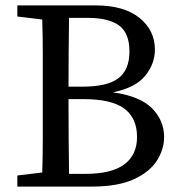

<svg xmlns="http://www.w3.org/2000/svg" viewBox="-20 -689 669 709"><path d="M288 -323H233Q233 -244 233.5 -177.5Q234 -111 235 -47H296Q392 -47 439 -82Q486 -117 486 -183Q486 -253 439 -288Q392 -323 288 -323ZM304 -623H235Q234 -559 233.5 -493.5Q233 -428 233 -369H285Q376 -369 417 -400Q458 -431 458 -499Q458 -567 419.5 -595Q381 -623 304 -623ZM44 -628V-669H334Q438 -669 495 -623Q552 -577 552 -506Q552 -453 516 -409Q480 -365 397 -348Q497 -334 541.5 -289Q586 -244 586 -183Q586 -138 559.5 -96Q533 -54 474 -27Q415 0 319 0H44V-41L136 -52Q138 -115 138 -180Q138 -245 138 -310V-359Q138 -424 138 -488.5Q138 -553 136 -617Z"/></svg>

Font: Source Serif Pro
Style: Regular
Weight: 400
Designer: Frank Grießhammer
Foundry: Adobe Systems Incorporated
Version: Version 3.001;hotconv 1.0.111;makeotfexe 2.5.65597